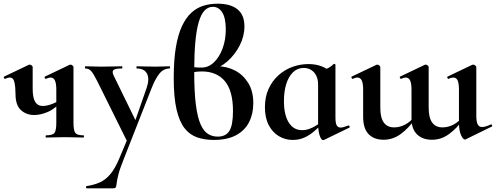

<svg xmlns="http://www.w3.org/2000/svg" viewBox="-30 -745 2686 1040"><path d="M156 -122Q112 -122 83 -149Q54 -176 54 -236Q54 -271 48.5 -298Q43 -325 23 -325Q18 -325 12 -323.5Q6 -322 -2 -318Q-6 -317 -8.5 -323Q-11 -329 -8 -330L126 -394Q129 -395 131 -395Q136 -395 141.5 -390.5Q147 -386 147 -382V-264Q147 -216 160.5 -193.5Q174 -171 202 -171Q225 -171 255.5 -183Q286 -195 304 -213L309 -201Q268 -155 228.5 -138.5Q189 -122 156 -122ZM220 0Q217 0 217 -6Q217 -12 220 -12Q255 -12 265 -25Q275 -38 275 -81V-260Q275 -293 267.5 -309Q260 -325 244 -325Q239 -325 233 -323.5Q227 -322 219 -318Q215 -317 212.5 -323Q210 -329 213 -330L347 -394Q350 -395 352 -395Q357 -395 362.5 -390.5Q368 -386 368 -382V-81Q368 -38 378 -25Q388 -12 422 -12Q425 -12 425 -6Q425 0 422 0Q401 0 375.5 -1Q350 -2 323 -2Q295 -2 268 -1Q241 0 220 0Z M618 109 670 -15 668 40 498 -303Q476 -347 463.5 -360.5Q451 -374 433 -374Q430 -374 430 -380Q430 -386 433 -386Q453 -386 475.5 -385Q498 -384 518 -384Q554 -384 581 -385Q608 -386 630 -386Q633 -386 633 -380Q633 -374 630 -374Q595 -374 585 -366Q575 -358 586 -335L713 -75L676 -16L764 -268Q781 -317 766.5 -345.5Q752 -374 711 -374Q709 -374 709 -380Q709 -386 711 -386Q735 -386 756.5 -385Q778 -384 812 -384Q836 -384 851.5 -385Q867 -386 889 -386Q891 -386 891 -380Q891 -374 889 -374Q855 -374 832.5 -345Q810 -316 791 -267L639 120Q618 172 610.5 203.5Q603 235 601.5 250Q600 265 597 270Q594 275 583 275H439Q436 275 436 269Q436 263 439 263Q479 257 510.5 243Q542 229 568 198Q594 167 618 109Z M1114 -365 1148 -386Q1198 -386 1242 -363.5Q1286 -341 1314 -296.5Q1342 -252 1342 -186Q1342 -128 1319 -83Q1296 -38 1248.5 -12.5Q1201 13 1128 13Q1079 13 1039 -0.5Q999 -14 970.5 -49.5Q942 -85 926.5 -151Q911 -217 911 -322Q911 -419 922.5 -488Q934 -557 955.5 -603Q977 -649 1006.5 -676Q1036 -703 1072 -714Q1108 -725 1148 -725Q1219 -725 1256.5 -694.5Q1294 -664 1294 -602Q1294 -549 1268.5 -499Q1243 -449 1202 -413Q1161 -377 1114 -365ZM1149 -5Q1193 -5 1212.5 -36Q1232 -67 1232 -143Q1232 -253 1188 -305.5Q1144 -358 1063 -358Q1056 -358 1040 -357Q1024 -356 1007 -350V-382Q1024 -380 1039.5 -379.5Q1055 -379 1062 -379Q1099 -379 1128.5 -407Q1158 -435 1175.5 -482Q1193 -529 1193 -585Q1193 -647 1174 -677.5Q1155 -708 1123 -708Q1097 -708 1078 -688Q1059 -668 1046.5 -625.5Q1034 -583 1028 -516.5Q1022 -450 1022 -358Q1022 -247 1031 -177.5Q1040 -108 1057 -70.5Q1074 -33 1097.5 -19Q1121 -5 1149 -5Z M1555 13Q1515 13 1480.5 -7.5Q1446 -28 1425.5 -67.5Q1405 -107 1405 -164Q1405 -220 1424.5 -263Q1444 -306 1477.5 -336.5Q1511 -367 1553.5 -382.5Q1596 -398 1641 -398Q1679 -398 1710 -386.5Q1741 -375 1766 -352L1693 -288Q1693 -314 1683.5 -334Q1674 -354 1656.5 -365.5Q1639 -377 1615 -377Q1581 -377 1557 -353.5Q1533 -330 1520.5 -290Q1508 -250 1508 -198Q1508 -123 1534 -81.5Q1560 -40 1606 -40Q1626 -40 1644.5 -46.5Q1663 -53 1680 -63.5Q1697 -74 1710 -84L1718 -77Q1697 -56 1673 -35Q1649 -14 1620 -0.5Q1591 13 1555 13ZM1720 14Q1710 14 1701.5 -11Q1693 -36 1693 -82V-359Q1721 -366 1740 -373Q1759 -380 1777 -398Q1779 -400 1783 -398.5Q1787 -397 1787 -394V-109Q1787 -78 1794 -66Q1801 -54 1815 -54Q1822 -54 1832.5 -57Q1843 -60 1856 -65Q1860 -67 1863 -61.5Q1866 -56 1863 -54L1725 13Q1723 14 1720 14Z M2310 12Q2258 12 2228.5 -17.5Q2199 -47 2199 -102V-260Q2199 -293 2191.5 -309Q2184 -325 2168 -325Q2163 -325 2157 -323.5Q2151 -322 2143 -318Q2139 -317 2136.5 -323Q2134 -329 2137 -330L2271 -394Q2274 -395 2276 -395Q2281 -395 2286.5 -390.5Q2292 -386 2292 -382V-161Q2292 -55 2367 -55Q2398 -55 2427 -70.5Q2456 -86 2474 -111L2479 -99Q2445 -50 2402.5 -19Q2360 12 2310 12ZM2048 12Q1996 12 1966.5 -18.5Q1937 -49 1937 -113V-260Q1937 -293 1929.5 -309Q1922 -325 1906 -325Q1895 -325 1881 -318Q1877 -317 1874.5 -323Q1872 -329 1875 -330L2009 -394Q2012 -395 2014 -395Q2019 -395 2024.5 -390.5Q2030 -386 2030 -382V-161Q2030 -55 2105 -55Q2136 -55 2165 -70.5Q2194 -86 2212 -111L2217 -99Q2183 -50 2140.5 -19Q2098 12 2048 12ZM2489 11Q2478 11 2467 -13.5Q2456 -38 2456 -83V-260Q2456 -293 2449 -309Q2442 -325 2426 -325Q2421 -325 2414.5 -323.5Q2408 -322 2400 -318Q2396 -317 2393.5 -323Q2391 -329 2394 -330L2528 -394Q2531 -395 2533 -395Q2538 -395 2544 -390.5Q2550 -386 2550 -382V-117Q2550 -86 2557.5 -71.5Q2565 -57 2581 -57Q2590 -57 2602 -60.5Q2614 -64 2629 -71Q2633 -73 2635 -67Q2637 -61 2635 -60L2496 8Q2494 9 2492.5 10Q2491 11 2489 11Z"/></svg>

Font: Cormorant Infant Light
Style: Regular
Weight: 300
Designer: Christian Thalmann (Catharsis Fonts)
Foundry: Catharsis Fonts
Version: Version 4.001